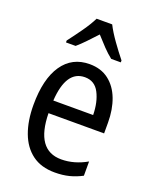

<svg xmlns="http://www.w3.org/2000/svg" viewBox="-144 -913 751 938"><g transform="rotate(20 231.0 -444.0)"><path d="M238 -612Q297 -612 337.5 -581Q378 -550 398.5 -496Q419 -442 419 -374V-318H130Q133 -127 265 -127Q332 -127 397 -164V-90Q365 -73 331.5 -64.5Q298 -56 257 -56Q186 -56 139.5 -90.5Q93 -125 70 -187Q47 -249 47 -331Q47 -466 97 -539Q147 -612 238 -612ZM238 -544Q141 -544 131 -384H338Q337 -451 313 -497.5Q289 -544 238 -544ZM274 -832Q291 -798 321 -756Q351 -714 377 -682V-672H327Q304 -690 281 -714Q258 -738 234 -765Q209 -738 185.5 -713.5Q162 -689 142 -672H92V-682Q119 -717 148 -758Q177 -799 193 -832Z"/></g></svg>

Font: Noto Sans Malayalam UI Condensed
Style: Regular
Weight: 400
Width: 3
Designer: Jelle Bosma - Monotype Design Team
Foundry: Monotype Imaging Inc.
Version: Version 2.104; ttfautohint (v1.8.4.7-5d5b)